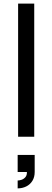

<svg xmlns="http://www.w3.org/2000/svg" viewBox="-20 -755 289 1060"><path d="M80 0V-735H169V0ZM77.5 241.5Q87 241.5 99 237.5Q111 233.5 119.8 223.5Q128.5 213.5 128.5 198Q128.5 196.5 128.5 194.5H77.5V100.5H171.5V194.5Q171.5 223 158.8 243.5Q146 264 124.5 274.5Q103 285 77.5 285Z"/></svg>

Font: Vela Sans Med
Style: Regular
Weight: 500
Designer: Principal design: Mikhail Sharanda - project Manrope.
Design modification: Ravid Balaliev
Foundry: Mikhail Sharanda
Version: Version 1.001